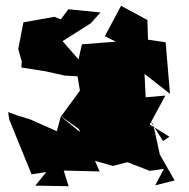

<svg xmlns="http://www.w3.org/2000/svg" viewBox="-20 -734 652 663"><path d="M565 -262 497 -304 551 -404 483 -398 479 -479 567 -410 552 -588 491 -597 489 -665 398 -714 342 -609 380 -590 263 -581 251 -529 196 -592 294 -654 327 -691 216 -702 190 -667 168 -676 61 -657 43 -565 55 -522 54 -501 136 -488 204 -473 296 -468 245 -487 256 -421 190 -331 176 -281 86 -321 38 -336 8 -347 12 -321 58 -208 89 -132 140 -140 102 -93 217 -91 200 -145 324 -142 269 -268 228 -301 184 -337 284 -266 247 -303 293 -183 370 -161 420 -174 497 -144 546 -151 516 -94 583 -111 532 -200 509 -305 499 -317 543 -247Z"/></svg>

Font: Hussar Lance
Style: Regular
Weight: 700
Foundry: Cannot Into Space Fonts, PlusOne Fonts
Version: Version 2.27